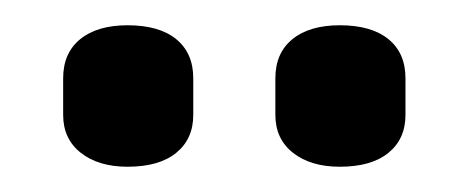

<svg xmlns="http://www.w3.org/2000/svg" viewBox="-20 -702 371 152"><path d="M133 -640V-611Q133 -592 119.5 -581Q106 -570 81 -570Q58 -570 44 -581Q30 -592 30 -611V-640Q30 -660 43.5 -671Q57 -682 81 -682Q106 -682 119.5 -671Q133 -660 133 -640ZM301 -640V-611Q301 -592 287.5 -581Q274 -570 249 -570Q226 -570 212 -581Q198 -592 198 -611V-640Q198 -660 211.5 -671Q225 -682 249 -682Q274 -682 287.5 -671Q301 -660 301 -640Z"/></svg>

Font: Ropa Sans
Style: Regular
Weight: 400
Designer: Botio Nikoltchev
Foundry: Botio Nikoltchev
Version: Version 1.100